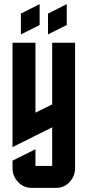

<svg xmlns="http://www.w3.org/2000/svg" viewBox="-20 -760 420 920"><path d="M210 -694.8 299.8 -740.2V-640.1L210 -595.2ZM80.1 -694.8 169.9 -740.2V-640.1L80.1 -595.2ZM230 -555.2H339.8V44.9Q339.8 84.5 313.5 112.3Q287.1 140.1 250 140.1H129.9Q93.3 140.1 66.4 111.8Q40 84 40 44.9V9.8L149.9 -44.9V35.2H230V-149.9L40 -55.2V-555.2H149.9V-220.2L230 -259.8Z"/></svg>

Font: Horta
Style: Regular
Weight: 600
Width: 3
Version: Version 0.11